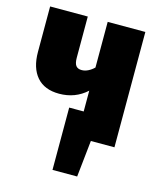

<svg xmlns="http://www.w3.org/2000/svg" viewBox="-107 -610 715 857"><g transform="rotate(15 250.5 -182.0)"><path d="M458 -533V0H349L331 169H217V-119H284V-215Q231 -167 157 -167Q89 -167 53.5 -208Q18 -249 18 -323V-533H192V-343Q192 -317 200.5 -306Q209 -295 227 -295Q242 -295 257 -302.5Q272 -310 284 -322V-533Z"/></g></svg>

Font: Fira Sans Condensed ExtraBold
Style: Regular
Weight: 800
Width: 3
Designer: Carrois Corporate & Edenspiekermann AG
Foundry: Carrois Corporate GbR & Edenspiekermann AG
Version: Version 4.203